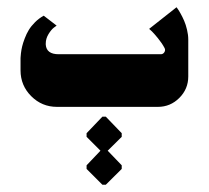

<svg xmlns="http://www.w3.org/2000/svg" viewBox="-20 -295 576 530"><path d="M262.7 215H272L316 171.3V161.3L277.3 121L316 82.7V72.7L272 27H262.7L219 72.7V82.7L257.3 121L219 161.3V171.3ZM137.3 0H415.7Q450.3 0 475 -24.7Q499.7 -49.3 499.7 -84V-185.7Q499.7 -198.7 496.3 -212.8Q493 -227 488.3 -237.7Q483.7 -248.3 478.8 -257Q474 -265.7 470.7 -270.3Q467.3 -275 467.3 -275L391.7 -215.3Q394.7 -212.7 399.5 -208.2Q404.3 -203.7 415.8 -189.7Q427.3 -175.7 434.3 -162.3Q437.3 -156.7 433.8 -151Q430.3 -145.3 423.7 -145.3H142Q108.3 -145.3 106.3 -171.7Q106.3 -173.3 106.3 -175Q106.3 -188.3 113.8 -200.7Q121.3 -213 128.7 -218.7L136.3 -224.3L100.7 -251.7Q87.3 -244.3 76.7 -233.7Q66 -223 59.5 -212.3Q53 -201.7 48.2 -188.8Q43.3 -176 41.2 -167Q39 -158 37.8 -147.8Q36.7 -137.7 36.7 -135Q36.7 -132.3 36.7 -130V-100.7Q36.7 -59 66.2 -29.5Q95.7 0 137.3 0Z"/></svg>

Font: Jomhuria
Style: Regular
Weight: 400
Designer: Arabic design by Kourosh Beigpour, Latin design by Eben Sorkin, engineering by Lasse Fister and Khaled Hosney
Version: Version 1.0010